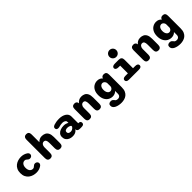

<svg xmlns="http://www.w3.org/2000/svg" viewBox="335 -2403 4282 4282"><g transform="rotate(-45 2476.0 -262.5)"><path d="M331 9.5Q284 9.5 237 -4.2Q190 -18 151 -47.5Q112 -77 88.5 -124.5Q65 -172 65 -239Q65 -306 88.5 -353.5Q112 -401 151 -430.5Q190 -460 237 -473.8Q284 -487.5 331 -487.5Q374.5 -487.5 412.2 -476.5Q450 -465.5 478.5 -447Q501.5 -434.5 512.2 -416.8Q523 -399 523 -382Q523 -353 502 -334.5Q481 -316 453 -316Q432 -316 417.8 -322.8Q403.5 -329.5 393 -341Q382 -354 366.8 -362.8Q351.5 -371.5 330.5 -371.5Q311 -371.5 293 -363.5Q275 -355.5 261.2 -339.2Q247.5 -323 239.2 -298Q231 -273 231 -239Q231 -205 239.2 -180Q247.5 -155 261.2 -139Q275 -123 293 -115Q311 -107 330.5 -107Q351.5 -107 366.8 -115.8Q382 -124.5 393 -137Q404 -148.5 418 -155.5Q432 -162.5 453 -162.5Q481 -162.5 502 -144Q523 -125.5 523 -96Q523 -79 512.2 -61.8Q501.5 -44.5 478.5 -31.5Q450 -12.5 412.2 -1.5Q374.5 9.5 331 9.5Z M1083.5 5Q1001 5 1001 -87.5V-256Q1001 -312.5 984.8 -340.2Q968.5 -368 931.5 -368Q914.5 -368 900.2 -360.5Q886 -353 875.8 -339.5Q865.5 -326 859.8 -308.2Q854 -290.5 854 -269.5V-87.5Q854 5 772 5Q732.5 5 711.2 -18.8Q690 -42.5 690 -87.5V-670Q690 -714.5 711.2 -738.2Q732.5 -762 772 -762Q854 -762 854 -670V-425.5Q877 -452.5 910.5 -469.5Q944 -486.5 985.5 -486.5Q1037 -486.5 1077.8 -467.2Q1118.5 -448 1141.8 -402.8Q1165 -357.5 1165 -280V-87.5Q1165 5 1083.5 5Z M1706 1Q1666 1 1646 -15.2Q1626 -31.5 1624.5 -59L1624 -66Q1617 -50 1598.2 -32.8Q1579.5 -15.5 1549.2 -3.5Q1519 8.5 1476 8.5Q1423 8.5 1381 -10.2Q1339 -29 1314.8 -64.8Q1290.5 -100.5 1290.5 -151.5Q1290.5 -205 1319.8 -239Q1349 -273 1396 -289.5Q1443 -306 1496.5 -306Q1528.5 -306 1553.5 -300Q1578.5 -294 1594.8 -285.8Q1611 -277.5 1616.5 -272V-310Q1616.5 -323 1609 -334Q1601.5 -345 1588.2 -353.2Q1575 -361.5 1557.5 -366Q1540 -370.5 1520 -370.5Q1491 -370.5 1465.8 -365.8Q1440.5 -361 1420.5 -354.5Q1409.5 -351 1399.2 -349.2Q1389 -347.5 1377 -347.5Q1349 -347.5 1332.2 -360.8Q1315.5 -374 1315.5 -402.5Q1315.5 -428.5 1332.8 -442.2Q1350 -456 1373 -464Q1398.5 -473.5 1441.8 -480.5Q1485 -487.5 1536 -487.5Q1581.5 -487.5 1623 -477Q1664.5 -466.5 1696.5 -446.2Q1728.5 -426 1747 -396.2Q1765.5 -366.5 1765.5 -328V-112H1778Q1807 -112 1822 -97.2Q1837 -82.5 1837 -56.5Q1837 -30 1818.5 -14.5Q1800 1 1755.5 1ZM1616.5 -180Q1611.5 -187.5 1597 -195.5Q1582.5 -203.5 1563.2 -208.8Q1544 -214 1523.5 -214Q1488 -214 1464.2 -201Q1440.5 -188 1440.5 -156Q1440.5 -134.5 1450.5 -121.5Q1460.5 -108.5 1477.8 -102.8Q1495 -97 1516.5 -97Q1542 -97 1562.8 -107.8Q1583.5 -118.5 1597.5 -132.8Q1611.5 -147 1616.5 -158Z M2325.5 5Q2243 5 2243 -87.5V-256Q2243 -311.5 2227.5 -339.8Q2212 -368 2175 -368Q2157.5 -368 2143 -360.5Q2128.5 -353 2118 -339.2Q2107.5 -325.5 2101.8 -307.5Q2096 -289.5 2096 -269V-87.5Q2096 5 2013.5 5Q1932 5 1932 -87.5V-393Q1932 -485 2013.5 -485Q2079 -485 2091.5 -427.5L2092 -414Q2114.5 -445.5 2150 -466Q2185.5 -486.5 2233 -486.5Q2284.5 -486.5 2323.8 -466.8Q2363 -447 2385 -401.8Q2407 -356.5 2407 -280V-87.5Q2407 -42.5 2386 -18.8Q2365 5 2325.5 5Z M2773.5 248.5Q2732.5 248.5 2692.5 240.8Q2652.5 233 2619.8 217.8Q2587 202.5 2567.5 178.5Q2548 154.5 2548 121Q2548 85 2569.5 68Q2591 51 2625 51Q2657 51 2674.2 65Q2691.5 79 2702.5 93.5Q2712 112 2731 121.2Q2750 130.5 2777.5 130.5Q2797.5 130.5 2815.5 122.2Q2833.5 114 2845 95.5Q2856.5 77 2856.5 46.5V-41.5Q2835 -17 2803.8 -3.2Q2772.5 10.5 2733.5 10.5Q2676.5 10.5 2628.5 -18.2Q2580.5 -47 2552 -102.5Q2523.5 -158 2523.5 -239Q2523.5 -320 2552 -375Q2580.5 -430 2628.5 -458.2Q2676.5 -486.5 2733.5 -486.5Q2776.5 -486.5 2809.2 -470.8Q2842 -455 2863.5 -426.5L2864 -438.5Q2882 -484.5 2938 -484.5Q3020 -484.5 3020 -393.5V4Q3020 76.5 2998.5 124Q2977 171.5 2941 198.8Q2905 226 2861.2 237.2Q2817.5 248.5 2773.5 248.5ZM2778.5 -109.5Q2798.5 -109.5 2815.2 -119.2Q2832 -129 2843 -145.5Q2854 -162 2856.5 -181V-286Q2855 -306.5 2844.2 -324.5Q2833.5 -342.5 2816.5 -354.5Q2799.5 -366.5 2778.5 -366.5Q2753.5 -366.5 2733.2 -351.8Q2713 -337 2701 -308.5Q2689 -280 2689 -239Q2689 -198.5 2701 -169.5Q2713 -140.5 2733.2 -125Q2753.5 -109.5 2778.5 -109.5Z M3255 -116.5H3335.5V-360H3286.5Q3241.5 -360 3218.2 -375Q3195 -390 3195 -418Q3195 -446.5 3218.2 -461.2Q3241.5 -476 3286.5 -476H3405.5Q3497.5 -476 3497.5 -384V-116.5H3567Q3609 -116.5 3630 -101.2Q3651 -86 3651 -58Q3651 -30 3630 -15Q3609 0 3567 0H3255Q3214 0 3192.8 -15Q3171.5 -30 3171.5 -58Q3171.5 -86 3192.8 -101.2Q3214 -116.5 3255 -116.5ZM3303.5 -666.5Q3303.5 -696.5 3318 -721Q3332.5 -745.5 3357.2 -760Q3382 -774.5 3412 -774.5Q3442.5 -774.5 3467 -760Q3491.5 -745.5 3505.8 -721Q3520 -696.5 3520 -666.5Q3520 -636.5 3505.8 -611.8Q3491.5 -587 3467 -572.8Q3442.5 -558.5 3412 -558.5Q3382 -558.5 3357.2 -572.8Q3332.5 -587 3318 -611.8Q3303.5 -636.5 3303.5 -666.5Z M4182.5 5Q4100 5 4100 -87.5V-256Q4100 -311.5 4084.5 -339.8Q4069 -368 4032 -368Q4014.5 -368 4000 -360.5Q3985.5 -353 3975 -339.2Q3964.5 -325.5 3958.8 -307.5Q3953 -289.5 3953 -269V-87.5Q3953 5 3870.5 5Q3789 5 3789 -87.5V-393Q3789 -485 3870.5 -485Q3936 -485 3948.5 -427.5L3949 -414Q3971.5 -445.5 4007 -466Q4042.5 -486.5 4090 -486.5Q4141.5 -486.5 4180.8 -466.8Q4220 -447 4242 -401.8Q4264 -356.5 4264 -280V-87.5Q4264 -42.5 4243 -18.8Q4222 5 4182.5 5Z M4630.5 248.5Q4589.5 248.5 4549.5 240.8Q4509.5 233 4476.8 217.8Q4444 202.5 4424.5 178.5Q4405 154.5 4405 121Q4405 85 4426.5 68Q4448 51 4482 51Q4514 51 4531.2 65Q4548.5 79 4559.5 93.5Q4569 112 4588 121.2Q4607 130.5 4634.5 130.5Q4654.5 130.5 4672.5 122.2Q4690.5 114 4702 95.5Q4713.5 77 4713.5 46.5V-41.5Q4692 -17 4660.8 -3.2Q4629.5 10.5 4590.5 10.5Q4533.5 10.5 4485.5 -18.2Q4437.5 -47 4409 -102.5Q4380.5 -158 4380.5 -239Q4380.5 -320 4409 -375Q4437.5 -430 4485.5 -458.2Q4533.5 -486.5 4590.5 -486.5Q4633.5 -486.5 4666.2 -470.8Q4699 -455 4720.5 -426.5L4721 -438.5Q4739 -484.5 4795 -484.5Q4877 -484.5 4877 -393.5V4Q4877 76.5 4855.5 124Q4834 171.5 4798 198.8Q4762 226 4718.2 237.2Q4674.5 248.5 4630.5 248.5ZM4635.5 -109.5Q4655.5 -109.5 4672.2 -119.2Q4689 -129 4700 -145.5Q4711 -162 4713.5 -181V-286Q4712 -306.5 4701.2 -324.5Q4690.5 -342.5 4673.5 -354.5Q4656.5 -366.5 4635.5 -366.5Q4610.5 -366.5 4590.2 -351.8Q4570 -337 4558 -308.5Q4546 -280 4546 -239Q4546 -198.5 4558 -169.5Q4570 -140.5 4590.2 -125Q4610.5 -109.5 4635.5 -109.5Z"/></g></svg>

Font: Sono Monospace
Style: Bold
Weight: 700
Designer: Tyler Finck
Foundry: Tyler Finck
Version: Version 2.112